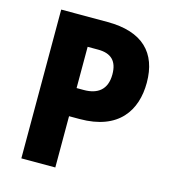

<svg xmlns="http://www.w3.org/2000/svg" viewBox="-107 -802 799 890"><g transform="rotate(15 292.5 -357.0)"><path d="M299 -714H77V0H240V-246H291C478 -246 548 -356 548 -489C548 -632 468 -714 299 -714ZM290 -579C354 -579 384 -548 384 -485C384 -411 340 -381 275 -381H240V-579Z"/></g></svg>

Font: Noto Sans Gurmukhi UI SemiCondensed ExtraBold
Style: Regular
Weight: 800
Width: 4
Designer: Jelle Bosma - Monotype Design Team
Foundry: Monotype Imaging Inc.
Version: Version 2.004